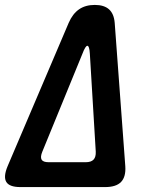

<svg xmlns="http://www.w3.org/2000/svg" viewBox="-35 -760 655 780"><path d="M-4 -85 244 -667Q260 -704 286 -722Q312 -740 350 -740Q388 -740 408 -722Q428 -704 431 -667L474 -85Q477 -42 457 -21Q437 0 392 0H48Q3 0 -9.5 -21Q-22 -42 -4 -85ZM163 -101H313Q335 -101 345 -111.5Q355 -122 354 -144L330 -542Q328 -574 320 -574Q312 -574 300 -542L137 -144Q128 -122 134 -111.5Q140 -101 163 -101Z"/></svg>

Font: Maple Mono NL SemiBold
Style: Italic
Weight: 600
Italic angle: -10°
Monospace: yes
Designer: subframe7536
Version: Version 7.000